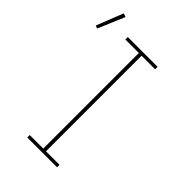

<svg xmlns="http://www.w3.org/2000/svg" viewBox="-256 -900 993 993"><g transform="rotate(45 241.0 -403.5)"><path d="M141 0V-18H240V-717H141V-735H359V-717H260V-18H359V0ZM-2 -654 -18 -660 40 -807 60 -800Z"/></g></svg>

Font: Zed Mono Thin
Style: Regular
Weight: 100
Monospace: yes
Designer: Belleve Invis
Foundry: Belleve Invis
Version: Version 1.0.0; ttfautohint (v1.8.4)